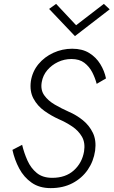

<svg xmlns="http://www.w3.org/2000/svg" viewBox="-20 -960 585 989"><path d="M94 -214 44 -188Q55 -137 79 -92Q103 -47 143 -19Q183 9 241 9Q305 9 353.5 -16.5Q402 -42 432 -85.5Q462 -129 470 -184Q477 -237 458.5 -275.5Q440 -314 406.5 -341Q373 -368 333 -385Q297 -401 262.5 -421Q228 -441 208 -469Q188 -497 195 -537Q201 -572 223.5 -598.5Q246 -625 278.5 -640.5Q311 -656 348 -656Q389 -656 414.5 -636.5Q440 -617 455 -588Q470 -559 478 -528L526 -556Q518 -595 496.5 -630Q475 -665 439.5 -687Q404 -709 352 -709Q301 -709 255 -688Q209 -667 178 -629.5Q147 -592 139 -542Q132 -490 152.5 -452Q173 -414 209 -388.5Q245 -363 283 -346Q320 -330 352 -308.5Q384 -287 402 -256Q420 -225 413 -180Q403 -121 360.5 -82.5Q318 -44 249 -44Q200 -44 169.5 -69Q139 -94 121.5 -133Q104 -172 94 -214ZM372 -830 269 -940 233 -914 366 -774 545 -912 515 -940Z"/></svg>

Font: Jost* 300 Light Italic
Style: Italic
Weight: 300
Italic angle: -10°
Version: Version 3.200; ttfautohint (v0.97) -l 8 -r 50 -G 200 -x 14 -